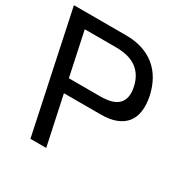

<svg xmlns="http://www.w3.org/2000/svg" viewBox="-162 -855 973 997"><g transform="rotate(30 324.0 -357.0)"><path d="M312.5 -713.9Q366.7 -713.9 410.6 -699.7Q454.6 -685.5 487.8 -658.4Q521 -631.3 543.2 -592Q565.4 -552.7 576.2 -502.9Q586.4 -453.1 580.8 -413.8Q575.2 -374.5 553.5 -347.4Q531.7 -320.3 493.9 -305.9Q456.1 -291.5 401.9 -292H183.6L246.1 0H151.4L0 -713.9ZM353 -372.1Q434.1 -371.6 464.6 -405.5Q495.1 -439.5 481.4 -502.9Q467.8 -566.9 423.1 -600.3Q378.4 -633.8 297.4 -633.8H111.3L167 -372.1Z"/></g></svg>

Font: XB Khoramshahr
Style: Oblique
Weight: 400
Italic angle: 12°
Designer: Behnam
Foundry: Irmug
Version: Version 8.005 2009